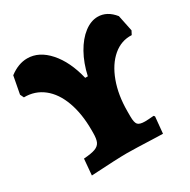

<svg xmlns="http://www.w3.org/2000/svg" viewBox="-151 -799 940 950"><g transform="rotate(-30 319.0 -324.0)"><path d="M638 -515 627 -494Q568 -497 521 -457Q474 -417 447 -344Q420 -271 420 -178V-149Q420 -114 430 -102.5Q440 -91 471 -91Q485 -91 521 -94L526 -88L517 6L480 5Q352 0 313 0Q260 0 109 9L117 -83Q161 -86 182.5 -94Q204 -102 212 -119Q220 -136 220 -171V-187Q220 -280 194.5 -350Q169 -420 121.5 -457.5Q74 -495 11 -494L1 -515L20 -615Q70 -653 121 -653Q188 -653 242.5 -591.5Q297 -530 322 -426H337Q352 -494 381.5 -546.5Q411 -599 449 -628Q487 -657 526 -657Q579 -657 619 -607Z"/></g></svg>

Font: Alegreya SC Black
Style: Regular
Weight: 900
Designer: Juan Pablo del Peral
Foundry: Huerta Tipografica
Version: Version 2.007; ttfautohint (v1.6)